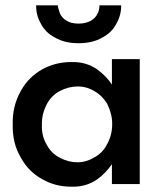

<svg xmlns="http://www.w3.org/2000/svg" viewBox="-20 -694 604 724"><path d="M198 -674H116Q116 -636 134 -605Q151 -571 188 -552Q224 -531 276 -531Q329 -531 365 -552Q402 -571 419 -605Q437 -636 437 -674H355Q355 -656 348 -643Q341 -627 323 -616Q303 -605 276 -605Q248 -605 231 -616Q214 -626 206 -643Q198 -667 198 -674ZM402 0H507V-471H402V-375Q383 -405 347 -432Q304 -462 248 -460Q190 -460 140 -433Q88 -404 59 -352Q26 -294 28 -225Q26 -154 59 -99Q88 -46 140 -18Q189 10 248 10Q304 12 347 -18Q379 -41 402 -75ZM382 -147Q366 -116 333 -99Q304 -82 273 -82Q238 -82 206 -99Q173 -116 157 -147Q136 -181 138 -225Q137 -264 157 -302Q174 -334 206 -351Q238 -368 275 -368Q306 -368 335 -351Q364 -335 384 -303Q404 -261 403 -225Q403 -183 382 -147Z"/></svg>

Font: NM-font
Style: Medium
Weight: 500
Designer: ""
Foundry: ""
Version: ""